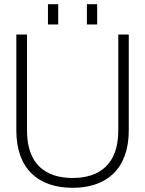

<svg xmlns="http://www.w3.org/2000/svg" viewBox="-20 -885 693 917"><path d="M327 12C489 12 595 -78 595 -262V-720H545V-262C545 -102 457 -35 327 -35C196 -35 109 -102 109 -262V-720H58V-262C58 -78 164 12 327 12ZM209 -768H258V-865H209ZM395 -768H444V-865H395Z"/></svg>

Font: Aspekta 200
Style: Regular
Weight: 200
Designer: Ivo Dolenc
Version: Version 2.000